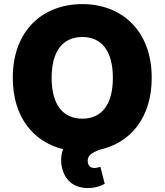

<svg xmlns="http://www.w3.org/2000/svg" viewBox="-20 -737 811 946"><path d="M727.5 -353.5C727.5 -588.9 577.1 -716.8 385.7 -716.8C192.4 -716.8 43 -588.9 43 -353.5C43 -159.2 145.5 -37.6 291 -2C279.3 27.8 277.8 64.9 288.1 98.6C304.7 157.2 349.6 189.5 413.1 189.5C450.2 189.5 477.5 178.7 496.1 168.9L474.6 85C465.8 86.9 457 90.8 444.3 90.8C425.8 90.8 412.1 78.1 412.1 54.7C412.1 28.3 434.1 14.2 473.6 0C621.1 -33.2 727.5 -155.3 727.5 -353.5ZM536.1 -353.5C536.1 -223.6 482.4 -152.3 385.7 -152.3C288.1 -152.3 234.4 -223.6 234.4 -353.5C234.4 -483.4 288.1 -554.7 385.7 -554.7C482.4 -554.7 536.1 -483.4 536.1 -353.5Z"/></svg>

Font: Pretendard Black
Style: Regular
Weight: 900
Designer: Base glyphs from Inter by Rasmus Andersson; Hangeul glyphs from Noto Sans CJK(Source Han Sans) by Jang Soo-young and Kan
Foundry: Kil Hyung-jin
Version: Version 1.309;Glyphs 3.2 (3225)